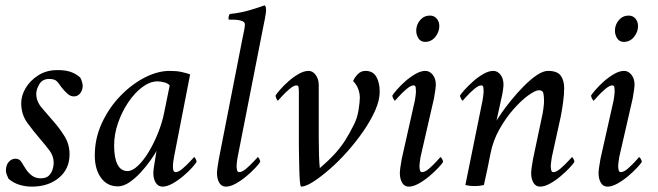

<svg xmlns="http://www.w3.org/2000/svg" viewBox="-20 -689 2452 715"><path d="M194 -428Q223 -428 242.5 -421.5Q262 -415 278 -401Q282 -396 285 -385.5Q288 -375 288 -370Q288 -354 279 -342Q270 -330 255 -330Q242 -330 230.5 -340.5Q219 -351 209 -364Q201 -376 192.5 -385.5Q184 -395 163 -395Q138 -395 126.5 -375.5Q115 -356 115 -340Q115 -311 136.5 -286.5Q158 -262 180 -236Q203 -210 221 -180.5Q239 -151 239 -114Q239 -60 199.5 -27Q160 6 98 6Q76 6 53.5 -0.5Q31 -7 12 -23Q10 -27 6 -36.5Q2 -46 2 -53Q2 -74 12.5 -86Q23 -98 38 -98Q53 -98 61 -84Q69 -70 80 -54Q88 -43 100.5 -34Q113 -25 132 -25Q152 -25 162 -35Q172 -45 176 -58.5Q180 -72 180 -82Q180 -108 164 -129Q148 -150 129 -172Q104 -201 81.5 -232Q59 -263 59 -305Q59 -333 75.5 -361Q92 -389 122.5 -408.5Q153 -428 194 -428Z M612 -425Q638 -425 656 -421Q674 -417 688 -412L628 -104Q627 -99 625 -85Q623 -71 624.5 -59.5Q626 -48 634 -48Q645 -48 660.5 -61.5Q676 -75 689 -89Q702 -103 703 -104Q705 -104 708.5 -97.5Q712 -91 712 -86Q708 -79 694.5 -64Q681 -49 662 -33Q643 -17 622.5 -5.5Q602 6 585 6Q569 6 560 -8.5Q551 -23 551 -45Q551 -51 553 -66Q555 -81 558 -97Q560 -111 561 -116.5Q562 -122 563 -127Q556 -114 540.5 -92Q525 -70 505 -48Q485 -26 462.5 -10.5Q440 5 419 5Q379 5 356 -27Q333 -59 333 -110Q333 -174 359.5 -231Q386 -288 428 -331.5Q470 -375 518.5 -400Q567 -425 612 -425ZM567 -386Q539 -386 510.5 -365Q482 -344 458 -308.5Q434 -273 419.5 -231Q405 -189 405 -147Q405 -101 417.5 -76.5Q430 -52 455 -52Q473 -52 494 -72Q515 -92 534.5 -124.5Q554 -157 569 -195Q584 -233 591 -268L612 -371Q605 -379 591 -382.5Q577 -386 567 -386Z M883 -546Q886 -560 889 -575Q892 -590 892 -598Q892 -607 881 -611Q870 -615 856.5 -615.5Q843 -616 834 -616Q833 -616 832 -616Q830 -619 831.5 -626.5Q833 -634 836 -637Q877 -641 913 -652Q949 -663 965 -669Q969 -667 970 -661Q971 -655 971 -650Q971 -644 966.5 -619.5Q962 -595 958 -577L865 -104Q864 -101 862.5 -88.5Q861 -76 861 -72Q861 -65 862.5 -56.5Q864 -48 871 -48Q882 -48 897.5 -61.5Q913 -75 926 -89Q939 -103 940 -104Q942 -104 945.5 -97.5Q949 -91 949 -86Q945 -79 931 -64Q917 -49 898 -33Q879 -17 858.5 -5.5Q838 6 821 6Q805 6 796.5 -8.5Q788 -23 788 -45Q788 -51 790 -66Q792 -81 795 -97Z M1171 -63Q1206 -93 1228 -117.5Q1250 -142 1265.5 -166.5Q1281 -191 1296 -221Q1310 -247 1315 -278Q1320 -309 1320 -325Q1320 -341 1314 -357.5Q1308 -374 1295 -387Q1300 -400 1312 -412.5Q1324 -425 1341 -425Q1369 -425 1381.5 -403Q1394 -381 1394 -347Q1394 -316 1377.5 -278.5Q1361 -241 1333.5 -201Q1306 -161 1273 -124Q1240 -87 1206.5 -58Q1173 -29 1145.5 -11.5Q1118 6 1101 6Q1098 3 1096.5 -16.5Q1095 -36 1094.5 -61.5Q1094 -87 1093.5 -110.5Q1093 -134 1093 -145V-347Q1093 -348 1093 -349Q1093 -356 1092 -363.5Q1091 -371 1084 -371Q1074 -371 1058 -357.5Q1042 -344 1029.5 -330Q1017 -316 1015 -314Q1013 -314 1009.5 -321.5Q1006 -329 1006 -333Q1010 -340 1023 -355Q1036 -370 1054 -386Q1072 -402 1092 -413.5Q1112 -425 1129 -425Q1145 -425 1156 -409.5Q1167 -394 1167 -372V-172Q1167 -141 1168 -110Q1169 -79 1171 -63Z M1525 -315Q1526 -320 1527.5 -331.5Q1529 -343 1529 -347Q1529 -348 1529 -349Q1529 -356 1528 -363.5Q1527 -371 1520 -371Q1510 -371 1494 -357.5Q1478 -344 1465.5 -330Q1453 -316 1451 -314Q1449 -314 1445 -321.5Q1441 -329 1441 -333Q1445 -340 1458 -355Q1471 -370 1489 -386Q1507 -402 1527 -413.5Q1547 -425 1564 -425Q1580 -425 1591.5 -410.5Q1603 -396 1603 -374Q1603 -368 1601 -353Q1599 -338 1596 -322L1546 -104Q1545 -97 1543.5 -86.5Q1542 -76 1542 -72Q1542 -65 1543.5 -56.5Q1545 -48 1552 -48Q1563 -48 1578.5 -61.5Q1594 -75 1606.5 -89Q1619 -103 1620 -104Q1622 -104 1626 -97.5Q1630 -91 1630 -86Q1626 -79 1612 -64Q1598 -49 1579 -33Q1560 -17 1539.5 -5.5Q1519 6 1502 6Q1486 6 1477.5 -8.5Q1469 -23 1469 -45Q1469 -51 1471 -66Q1473 -81 1476 -97ZM1581 -631Q1597 -631 1606.5 -619.5Q1616 -608 1616 -592Q1616 -570 1601 -551.5Q1586 -533 1563 -533Q1547 -533 1538.5 -546Q1530 -559 1530 -575Q1530 -597 1544.5 -614Q1559 -631 1581 -631Z M1847 -322 1829 -240Q1833 -247 1847.5 -268Q1862 -289 1883.5 -315.5Q1905 -342 1929.5 -367Q1954 -392 1978 -408.5Q2002 -425 2021 -425Q2055 -425 2068 -407.5Q2081 -390 2081 -360Q2081 -338 2077 -308.5Q2073 -279 2068 -254L2035 -104Q2034 -97 2032.5 -86.5Q2031 -76 2031 -72Q2031 -65 2032.5 -56.5Q2034 -48 2041 -48Q2052 -48 2067.5 -61.5Q2083 -75 2096 -89Q2109 -103 2110 -104Q2112 -104 2115.5 -97.5Q2119 -91 2119 -86Q2115 -79 2101 -64Q2087 -49 2068 -33Q2049 -17 2028.5 -5.5Q2008 6 1991 6Q1975 6 1966.5 -8.5Q1958 -23 1958 -45Q1958 -51 1960 -66Q1962 -81 1965 -97L1999 -258Q2001 -265 2003.5 -284Q2006 -303 2006 -311Q2006 -330 2003.5 -341.5Q2001 -353 1987 -353Q1974 -353 1947.5 -334Q1921 -315 1892 -282Q1863 -249 1839.5 -207Q1816 -165 1807 -119Q1800 -84 1795 -59.5Q1790 -35 1782 0Q1766 4 1747 4Q1729 4 1713 0L1777 -315Q1778 -320 1779.5 -331.5Q1781 -343 1781 -347Q1781 -348 1781 -349Q1781 -356 1780 -363.5Q1779 -371 1772 -371Q1762 -371 1746 -357.5Q1730 -344 1717.5 -330Q1705 -316 1703 -314Q1701 -314 1697 -321.5Q1693 -329 1693 -333Q1697 -340 1710.5 -355Q1724 -370 1742 -386Q1760 -402 1780 -413.5Q1800 -425 1817 -425Q1833 -425 1844 -410.5Q1855 -396 1855 -374Q1855 -368 1853 -353Q1851 -338 1847 -322Z M2265 -315Q2266 -320 2267.5 -331.5Q2269 -343 2269 -347Q2269 -348 2269 -349Q2269 -356 2268 -363.5Q2267 -371 2260 -371Q2250 -371 2234 -357.5Q2218 -344 2205.5 -330Q2193 -316 2191 -314Q2189 -314 2185 -321.5Q2181 -329 2181 -333Q2185 -340 2198 -355Q2211 -370 2229 -386Q2247 -402 2267 -413.5Q2287 -425 2304 -425Q2320 -425 2331.5 -410.5Q2343 -396 2343 -374Q2343 -368 2341 -353Q2339 -338 2336 -322L2286 -104Q2285 -97 2283.5 -86.5Q2282 -76 2282 -72Q2282 -65 2283.5 -56.5Q2285 -48 2292 -48Q2303 -48 2318.5 -61.5Q2334 -75 2346.5 -89Q2359 -103 2360 -104Q2362 -104 2366 -97.5Q2370 -91 2370 -86Q2366 -79 2352 -64Q2338 -49 2319 -33Q2300 -17 2279.5 -5.5Q2259 6 2242 6Q2226 6 2217.5 -8.5Q2209 -23 2209 -45Q2209 -51 2211 -66Q2213 -81 2216 -97ZM2321 -631Q2337 -631 2346.5 -619.5Q2356 -608 2356 -592Q2356 -570 2341 -551.5Q2326 -533 2303 -533Q2287 -533 2278.5 -546Q2270 -559 2270 -575Q2270 -597 2284.5 -614Q2299 -631 2321 -631Z"/></svg>

Font: Amiri
Style: Italic
Weight: 400
Italic angle: 10°
Designer: Khaled Hosny
Version: Version 0.113